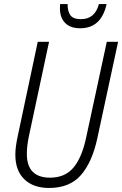

<svg xmlns="http://www.w3.org/2000/svg" viewBox="-20 -921 605 951"><path d="M223 10Q326 10 381.5 -54.5Q437 -119 462 -236L565 -714H509L407 -241Q386 -141 344 -91Q302 -41 228 -41Q113 -41 113 -159Q113 -196 122 -241L223 -714H167L67 -243Q56 -191 56 -155Q56 -76 100.5 -33Q145 10 223 10ZM377 -781Q482 -781 508 -901H470Q450 -826 381 -826Q342 -826 328 -846.5Q314 -867 315 -901H278Q277 -895 277 -877Q277 -834 302.5 -807.5Q328 -781 377 -781Z"/></svg>

Font: Noto Sans Display SemiCondensed Light
Style: Italic
Weight: 300
Width: 4
Italic angle: -12°
Designer: Monotype Design Team
Foundry: Monotype Imaging Inc.
Version: Version 1.900